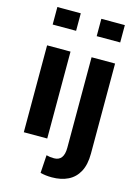

<svg xmlns="http://www.w3.org/2000/svg" viewBox="-142 -839 815 1128"><g transform="rotate(15 266.0 -274.5)"><path d="M204.5 -655H62V-761.5H204.5ZM472.5 -656H329.5V-761.5H472.5ZM204.5 0H62V-528.5H204.5ZM289 213.5Q250 213.5 219 205L226 96Q246.5 102 272.5 102Q332.5 102 332.5 22V-528.5H475.5V19.5Q475.5 86 452.5 129Q429.5 172 387.5 192.8Q345.5 213.5 289 213.5Z"/></g></svg>

Font: Roberto Sans
Style: Bold
Weight: 700
Designer: Google (font) & Cristiano Sobral (main changes)
Version: Version 1.000;October 12, 2021;FontCreator 14.0.0.2814 64-bi